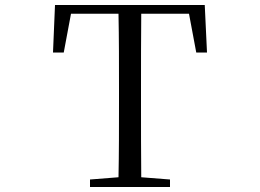

<svg xmlns="http://www.w3.org/2000/svg" viewBox="-20 -748 1040 768"><path d="M192 -538H235L264 -693H454C456 -593 456 -492 456 -391V-337C456 -236 456 -137 454 -39L340 -30V0H660V-30L545 -39C544 -138 544 -237 544 -337V-391C544 -493 544 -594 545 -693H736L765 -538H808L799 -728H200Z"/></svg>

Font: Harano Aji Mincho
Style: Regular
Weight: 400
Foundry: Masamichi Hosoda
Version: HaranoAjiMincho-Regular version 20230610;ttx 4.39.4